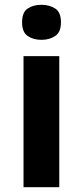

<svg xmlns="http://www.w3.org/2000/svg" viewBox="-20 -780 345 800"><path d="M227 -546V0H78V-546ZM153 -760Q186 -760 210 -744.5Q234 -729 234 -686.8Q234 -646 210 -630Q186 -614 153 -614Q118.7 -614 95.4 -630Q72 -646 72 -686.8Q72 -729 95.4 -744.5Q118.7 -760 153 -760Z"/></svg>

Font: Noto Sans Ol Chiki
Style: Regular
Weight: 400
Designer: Monotype Design Team, Lewis McGuffie
Foundry: Monotype Imaging Inc.
Version: Version 2.003